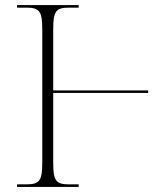

<svg xmlns="http://www.w3.org/2000/svg" viewBox="-20 -734 640 754"><path d="M47 0H289V-10H251C200 -10 189 -24 189 -95V-369H562V-379H189V-619C189 -690 200 -704 250 -704H289V-714H47V-704H83C135 -704 146 -690 146 -619V-95C146 -24 135 -10 83 -10H47Z"/></svg>

Font: Noto Serif Display ExtraLight
Style: Regular
Weight: 200
Designer: Monotype Design Team
Foundry: Monotype Imaging Inc.
Version: Version 2.009